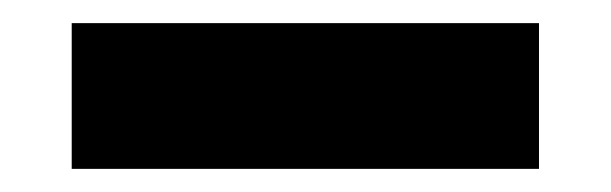

<svg xmlns="http://www.w3.org/2000/svg" viewBox="-20 -19 528 166"><path d="M42 127V1H446V127Z"/></svg>

Font: BDO Grotesk ExtraBold
Style: Regular
Weight: 800
Designer: Deni Anggara
Foundry: Lokal Container
Version: Version 2.000